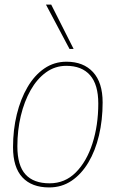

<svg xmlns="http://www.w3.org/2000/svg" viewBox="-20 -810 522 840"><path d="M195 10Q119 10 78 -34Q37 -78 37 -166Q37 -242 53.5 -309.5Q70 -377 100.5 -429Q131 -481 174 -510.5Q217 -540 271 -540Q345 -540 387 -494.5Q429 -449 429 -362Q429 -285 413 -217.5Q397 -150 366.5 -99Q336 -48 293 -19Q250 10 195 10ZM197 -8Q264 -8 311.5 -55.5Q359 -103 384.5 -182.5Q410 -262 410 -357Q410 -440 374 -481Q338 -522 270 -522Q221 -522 181.5 -493.5Q142 -465 114 -415.5Q86 -366 71 -303Q56 -240 56 -170Q56 -86 91.5 -47Q127 -8 197 -8ZM284 -596 181 -790H204L302 -596Z"/></svg>

Font: Georama Thin
Style: Italic
Weight: 100
Italic angle: -9°
Designer: Jean-Baptiste Levee
Foundry: Production Type
Version: Version 1.000